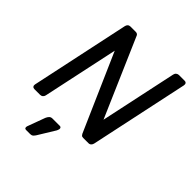

<svg xmlns="http://www.w3.org/2000/svg" viewBox="-250 -840 1198 1198"><g transform="rotate(45 348.5 -241.5)"><path d="M47 0Q37 0 32 -6.5Q27 -13 29 -23L168 -676Q170 -687 177 -693.5Q184 -700 195 -700H241Q252 -700 257 -695Q262 -690 263 -686L487 -170L595 -676Q597 -687 605 -693.5Q613 -700 623 -700H672Q683 -700 687.5 -693.5Q692 -687 690 -676L551 -24Q549 -14 542 -7Q535 0 524 0H478Q467 0 462.5 -5Q458 -10 456 -14L232 -524L125 -23Q123 -13 115.5 -6.5Q108 0 97 0ZM190 217Q182 217 179 211Q176 205 179 196L222 79Q227 67 235 58.5Q243 50 257 50H322Q329 50 332 55Q335 60 334 66Q332 75 328 83L260 194Q254 204 246.5 210.5Q239 217 227 217Z"/></g></svg>

Font: Rubik
Style: Italic
Weight: 400
Italic angle: -12°
Designer: Hubert and Fischer
Foundry: Hubert and Fischer
Version: Version 2.300;gftools[0.9.30]